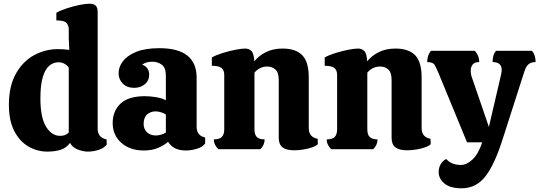

<svg xmlns="http://www.w3.org/2000/svg" viewBox="-20 -805 2910 1036"><path d="M235 13Q181 13 133.5 -14.5Q86 -42 57 -98Q28 -154 28 -239Q28 -340 65.5 -407Q103 -474 163.5 -507Q224 -540 293 -540Q306 -540 322 -539Q338 -538 354 -536L351 -596V-646Q351 -669 338 -682Q325 -695 284 -695V-736Q309 -750 343 -761Q377 -772 410 -778.5Q443 -785 463 -785Q486 -785 496.5 -774.5Q507 -764 507 -739V-111Q507 -62 555 -53L556 -25Q542 -6 513 3.5Q484 13 454 13Q428 13 399 1.5Q370 -10 358 -34Q337 -6 306.5 3.5Q276 13 235 13ZM304 -72Q335 -72 351 -90V-440Q330 -469 295 -469Q268 -469 246 -450.5Q224 -432 211 -389.5Q198 -347 198 -274Q198 -171 228.5 -121.5Q259 -72 304 -72Z M756 7Q681 7 634.5 -34.5Q588 -76 588 -141Q588 -206 630.5 -246Q673 -286 762 -286Q791 -286 823 -280.5Q855 -275 875 -264V-397Q875 -439 853.5 -455.5Q832 -472 801 -472Q768 -472 747 -456Q767 -449 776 -434.5Q785 -420 785 -403Q785 -370 761.5 -350.5Q738 -331 704 -331Q666 -331 643 -353.5Q620 -376 620 -410Q620 -444 643 -474.5Q666 -505 714.5 -525Q763 -545 840 -545Q1041 -545 1041 -386V-121Q1041 -73 1087 -63V-31Q1074 -12 1043 -2.5Q1012 7 983 7Q915 7 887 -40Q867 -22 834 -7.5Q801 7 756 7ZM821 -74Q835 -74 850 -78.5Q865 -83 875 -90V-187Q865 -194 849.5 -199Q834 -204 819 -204Q793 -204 774 -187.5Q755 -171 755 -136Q755 -109 773 -91.5Q791 -74 821 -74Z M1158 0Q1147 -11 1140.5 -24Q1134 -37 1134 -53Q1164 -53 1177 -66Q1190 -79 1190 -108V-400Q1190 -426 1175.5 -438Q1161 -450 1123 -450V-495Q1146 -508 1181.5 -519Q1217 -530 1250.5 -536.5Q1284 -543 1302 -543Q1323 -543 1336.5 -530Q1350 -517 1352 -474Q1377 -505 1415.5 -524Q1454 -543 1505 -543Q1575 -543 1610.5 -507.5Q1646 -472 1646 -387V-114Q1646 -65 1694 -56L1695 -27Q1685 -17 1663 -9.5Q1641 -2 1615.5 2Q1590 6 1568 6Q1525 6 1504.5 -10Q1484 -26 1484 -61V-373Q1484 -414 1466 -430Q1448 -446 1422 -446Q1381 -446 1353 -413V-108Q1353 -79 1365.5 -66Q1378 -53 1408 -53Q1408 -23 1385 0Z M1767 0Q1756 -11 1749.5 -24Q1743 -37 1743 -53Q1773 -53 1786 -66Q1799 -79 1799 -108V-400Q1799 -426 1784.5 -438Q1770 -450 1732 -450V-495Q1755 -508 1790.5 -519Q1826 -530 1859.5 -536.5Q1893 -543 1911 -543Q1932 -543 1945.5 -530Q1959 -517 1961 -474Q1986 -505 2024.5 -524Q2063 -543 2114 -543Q2184 -543 2219.5 -507.5Q2255 -472 2255 -387V-114Q2255 -65 2303 -56L2304 -27Q2294 -17 2272 -9.5Q2250 -2 2224.5 2Q2199 6 2177 6Q2134 6 2113.5 -10Q2093 -26 2093 -61V-373Q2093 -414 2075 -430Q2057 -446 2031 -446Q1990 -446 1962 -413V-108Q1962 -79 1974.5 -66Q1987 -53 2017 -53Q2017 -23 1994 0Z M2471 211Q2409 211 2378 185Q2347 159 2347 123Q2347 99 2358.5 80Q2370 61 2388 53Q2415 85 2468 85Q2498 85 2529.5 55.5Q2561 26 2582 -37H2500L2346 -411Q2334 -440 2325 -455Q2316 -470 2285 -470Q2285 -487 2290 -503Q2295 -519 2306 -531H2542Q2566 -505 2566 -470Q2541 -470 2530.5 -457Q2520 -444 2520 -424Q2520 -417 2521 -408.5Q2522 -400 2525 -391L2618 -120L2684 -404Q2687 -418 2687 -428Q2687 -470 2638 -470Q2638 -487 2642 -503Q2646 -519 2657 -531H2850Q2861 -519 2865.5 -503Q2870 -487 2870 -470Q2845 -470 2831.5 -458Q2818 -446 2809 -418L2695 -63Q2651 79 2600.5 145Q2550 211 2471 211Z"/></svg>

Font: Calistoga
Style: Regular
Weight: 400
Designer: Yvonne Schuttler, Eben Sorkin
Foundry: www.sorkintype.com
Version: Version 1.010; ttfautohint (v1.8.4.7-5d5b)